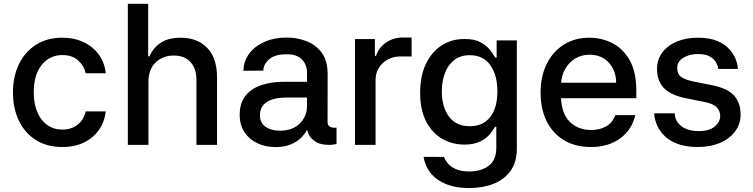

<svg xmlns="http://www.w3.org/2000/svg" viewBox="-20 -747 3884 990"><path d="M301.1 11Q221.9 11 165 -25Q108 -61.1 77.4 -124.6Q46.9 -188.2 46.9 -270.2Q46.9 -353.7 78.1 -417.3Q109.4 -480.8 166.4 -516.7Q223.4 -552.6 300.1 -552.6Q362.2 -552.6 410.9 -529.7Q459.5 -506.7 489.5 -465.6Q519.5 -424.4 525.2 -369.3H421.9Q413.4 -407.7 383 -435.4Q352.6 -463.1 301.8 -463.1Q235.4 -463.1 194.8 -411.8Q154.1 -360.4 154.1 -272.7Q154.1 -183.6 194.2 -131.2Q234.4 -78.8 301.8 -78.8Q347.3 -78.8 379.6 -103.7Q411.9 -128.6 421.9 -172.6H525.2Q519.5 -119.7 490.8 -78.1Q462 -36.6 413.9 -12.8Q365.8 11 301.1 11Z M745.4 -323.9V0H639.2V-727.3H744V-456.7H750.7Q769.9 -501.1 809.3 -526.8Q848.7 -552.6 912.3 -552.6Q996.4 -552.6 1047.8 -500.7Q1099.1 -448.9 1099.1 -346.9V0H992.9V-334.2Q992.9 -394.2 962 -427.4Q931.1 -460.6 876.1 -460.6Q819.2 -460.6 782.3 -424.9Q745.4 -389.2 745.4 -323.9Z M1400.6 11.4Q1348.7 11.4 1306.8 -8.5Q1264.9 -28.4 1240.4 -65.5Q1215.9 -102.6 1215.9 -154.5Q1215.9 -216.3 1246.4 -253.9Q1277 -291.5 1329 -308.6Q1381 -325.6 1445.3 -325.3H1563.2V-369.7Q1563.2 -413.7 1536.6 -440.7Q1509.9 -467.7 1458.5 -467Q1398.4 -467.7 1368.4 -441.8Q1338.4 -415.8 1337.7 -382.8L1235.1 -382.1Q1236.2 -432.2 1265.4 -470.9Q1294.7 -509.6 1344.8 -531.6Q1394.9 -553.6 1457.7 -553.3Q1508.9 -553.6 1557.5 -535.9Q1606.2 -518.1 1638 -476.6Q1669.7 -435 1669.4 -362.9L1669 -119Q1669 -99.4 1682.4 -93Q1695.7 -86.6 1713.8 -88.8H1715.2V-4.6Q1711.6 -4.6 1702.9 -2.3Q1694.2 0 1677.6 0Q1634.2 0 1609.9 -14.7Q1585.6 -29.5 1575.6 -47.4Q1565.7 -65.3 1565.7 -74.2V-74.9H1561.4Q1551.8 -55.4 1531.1 -35.3Q1510.3 -15.3 1478 -2Q1445.7 11.4 1400.6 11.4ZM1422.9 -73.2Q1489.7 -73.2 1526.3 -110.8Q1562.9 -148.4 1562.9 -198.9V-244H1461.3Q1388.8 -244 1354.6 -220.3Q1320.3 -196.7 1320.3 -153.4Q1320.3 -113.6 1349.1 -93.4Q1377.8 -73.2 1422.9 -73.2Z M1810.4 0V-545.5H1913V-458.8H1918.7Q1933.6 -502.8 1971.4 -528.2Q2009.2 -553.6 2057.2 -553.6H2102.3V-456H2046.9Q1990.4 -456 1953.5 -421.3Q1916.5 -386.7 1916.5 -333.1V0Z M2398.8 222.7Q2301.5 222.7 2239.3 180.8Q2177.2 138.8 2164.1 61.8L2269.5 62.1Q2274.1 76.3 2288 93.9Q2301.8 111.5 2328.8 124.3Q2355.8 137.1 2399.9 137.1Q2460.2 137.1 2499.6 108Q2539.1 78.8 2539.1 14.6V-92.7H2532.3Q2522.7 -75.6 2505 -54.3Q2487.2 -33 2455.8 -17.4Q2424.4 -1.8 2374.3 -1.4Q2310 -1.8 2258.3 -32.3Q2206.7 -62.9 2176.5 -122.2Q2146.3 -181.5 2146.3 -268.1Q2146.3 -355.5 2176.1 -417.6Q2206 -479.8 2257.6 -513Q2309.3 -546.2 2375.4 -545.8Q2426.1 -546.2 2457.4 -529.3Q2488.6 -512.4 2506.2 -490.1Q2523.8 -467.7 2533 -450.3H2540.8V-538.7H2644.9V19.2Q2644.9 89.1 2612.4 134.2Q2579.9 179.3 2524.1 201Q2468.4 222.7 2398.8 222.7ZM2402.3 -96.2Q2471.2 -96.2 2508 -144Q2544.7 -191.8 2544.7 -276.3Q2544.7 -359 2508.3 -410.7Q2471.9 -462.4 2402.3 -462.4Q2354.4 -462.4 2322.4 -437.7Q2290.5 -413 2274.3 -370.9Q2258.2 -328.8 2258.2 -276.3Q2258.2 -196 2294.7 -146.1Q2331.3 -96.2 2402.3 -96.2Z M3027 11Q2946.7 11 2888.5 -23.8Q2830.3 -58.6 2798.8 -121.6Q2767.4 -184.7 2767.4 -269.2Q2767.4 -353 2798.8 -416.9Q2830.3 -480.8 2886.9 -516.7Q2943.5 -552.6 3019.5 -552.6Q3081.3 -552.6 3136.5 -525Q3191.8 -497.5 3226.4 -437.3Q3261 -377.1 3261 -278.4V-240.8H2873.2Q2875.4 -161.9 2917.6 -119.3Q2959.9 -76.7 3028.1 -76.7Q3073.5 -76.7 3106.2 -95.9Q3138.8 -115.1 3153.1 -153.4H3256Q3237.6 -76.3 3176.8 -32.7Q3116.1 11 3027 11ZM2873.6 -320.3H3157Q3156.6 -382.8 3119.3 -423.8Q3082 -464.8 3020.2 -464.8Q2977.3 -464.8 2945.1 -444.8Q2913 -424.7 2894.4 -391.9Q2875.7 -359 2873.6 -320.3Z M3784.4 -391.7H3683.2Q3682.9 -404.1 3673.8 -422.2Q3664.8 -440.3 3642.4 -454.4Q3620 -468.4 3579.2 -468.4Q3534.1 -468.4 3503 -448.7Q3471.9 -429 3471.9 -397.4Q3471.9 -364.3 3493.1 -349.8Q3514.2 -335.2 3559.3 -326L3649.5 -308.2Q3733.3 -291.5 3766 -253.2Q3798.7 -214.8 3798.7 -157Q3798.7 -108 3770.8 -70Q3742.9 -32 3693.2 -10.5Q3643.5 11 3577.4 11Q3513.1 11 3470 -6.6Q3426.8 -24.1 3401.5 -51.3Q3376.1 -78.5 3365.1 -108.3Q3354 -138.1 3353.3 -162.6H3459.2Q3459.9 -122.9 3492.9 -96.9Q3525.9 -71 3584.5 -71Q3636.7 -71 3665.1 -94.5Q3693.5 -117.9 3693.5 -149.1Q3693.5 -174.7 3676.1 -193.4Q3658.7 -212 3612.6 -221.2L3517 -240.4Q3439.6 -256 3403.6 -292.8Q3367.5 -329.5 3367.9 -391.7Q3367.9 -440 3394.9 -476.2Q3421.9 -512.4 3469.5 -532.5Q3517 -552.6 3578.5 -552.6Q3638.8 -552.6 3678.4 -535.7Q3718 -518.8 3741.1 -493.1Q3764.2 -467.3 3774.1 -440Q3784.1 -412.6 3784.4 -391.7Z"/></svg>

Font: Inter Zeller Medium
Style: Regular
Weight: 500
Designer: Rasmus Andersson; Joe Bland
Foundry: zeller
Version: Version 3.015;git-dec3a8cb1